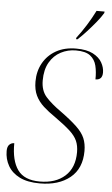

<svg xmlns="http://www.w3.org/2000/svg" viewBox="-68 -975 600 1025"><g transform="rotate(5 232.0 -462.0)"><path d="M185 10Q119 10 77 -11Q35 -32 14.5 -68Q-6 -104 -6 -147Q-6 -171 5 -181.5Q16 -192 31 -192Q30 -99 65.5 -49.5Q101 0 184 0Q269 0 319 -45Q369 -90 369 -173Q369 -208 357.5 -234Q346 -260 317.5 -286Q289 -312 237 -349Q200 -374 172.5 -399Q145 -424 130 -455Q115 -486 115 -530Q115 -585 139.5 -629Q164 -673 209 -698.5Q254 -724 317 -724Q373 -724 406.5 -706.5Q440 -689 455 -662.5Q470 -636 470 -609Q470 -569 433 -569Q434 -609 426 -642Q418 -675 393 -694.5Q368 -714 316 -714Q273 -714 235.5 -694.5Q198 -675 175.5 -636Q153 -597 153 -539Q153 -485 182 -452Q211 -419 265 -381Q320 -341 351.5 -311Q383 -281 395.5 -251.5Q408 -222 408 -183Q408 -89 347 -39.5Q286 10 185 10ZM312 -782Q337 -814 362 -854Q387 -894 407 -934H450L449 -926Q436 -904 414 -877Q392 -850 367 -822.5Q342 -795 319 -774H311Z"/></g></svg>

Font: Noto Serif Display SemiCondensed ExtraLight
Style: Italic
Weight: 200
Width: 4
Italic angle: -12°
Designer: Monotype Design Team
Foundry: Monotype Imaging Inc.
Version: Version 2.009